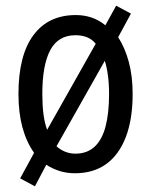

<svg xmlns="http://www.w3.org/2000/svg" viewBox="-20 -600 533 676"><path d="M447 -269Q447 -180 423 -117.5Q399 -55 354 -22.5Q309 10 244 10Q215 10 189.5 2Q164 -6 143 -20L103 56L51 28L100 -62Q73 -100 59 -151.5Q45 -203 45 -269Q45 -405 97.5 -476Q150 -547 247 -547Q277 -547 303 -538Q329 -529 351 -511L389 -580L441 -552L396 -469Q420 -432 433.5 -382Q447 -332 447 -269ZM129 -269Q129 -230 133 -198.5Q137 -167 146 -143L317 -446Q304 -462 286 -469Q268 -476 246 -476Q185 -476 157 -423.5Q129 -371 129 -269ZM364 -269Q364 -305 360 -334.5Q356 -364 349 -386L179 -85Q192 -73 209 -66Q226 -59 246 -59Q286 -59 312.5 -83Q339 -107 351.5 -154Q364 -201 364 -269Z"/></svg>

Font: Noto Sans Khmer Condensed
Style: Regular
Weight: 400
Width: 3
Designer: Danh Hong and the Monotype Design Team
Foundry: Monotype Imaging Inc.
Version: Version 2.004